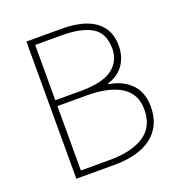

<svg xmlns="http://www.w3.org/2000/svg" viewBox="-121 -764 816 868"><g transform="rotate(-20 287.0 -330.0)"><path d="M100 0V-660H272Q338 -660 386 -642.5Q434 -625 460 -589.5Q486 -554 486 -500Q486 -448 459.5 -409.5Q433 -371 382 -356V-352Q448 -342 488 -301.5Q528 -261 528 -192Q528 -129 498.5 -86Q469 -43 414 -21.5Q359 0 284 0ZM132 -366H252Q360 -366 407 -401.5Q454 -437 454 -498Q454 -572 404 -602Q354 -632 258 -632H132ZM132 -28H272Q376 -28 436 -67Q496 -106 496 -190Q496 -265 437.5 -301.5Q379 -338 272 -338H132Z"/></g></svg>

Font: Source Sans 3 VF
Style: Regular
Weight: 200
Designer: Paul D. Hunt
Foundry: Adobe
Version: Version 3.046;hotconv 1.0.118;makeotfexe 2.5.65603